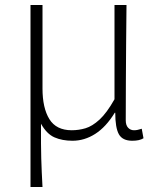

<svg xmlns="http://www.w3.org/2000/svg" viewBox="-20 -550 639 768"><path d="M102 198V-530H150V-196Q150 -118 177.5 -73.5Q205 -29 267 -29Q295 -29 322 -37Q349 -45 378 -71.5Q407 -98 438 -153V-530H486Q485 -452 484.5 -375Q484 -298 483.5 -221.5Q483 -145 483 -69Q483 -49 492.5 -39Q502 -29 516 -29Q524 -29 530.5 -30.5Q537 -32 547 -35L554 3Q546 8 535 10.5Q524 13 509 13Q470 13 455.5 -13Q441 -39 441 -99H439Q404 -42 361 -14.5Q318 13 270 13Q229 13 198 -0.5Q167 -14 144 -55Q144 -10 144 23Q144 56 145 83.5Q146 111 147 138Q148 165 150 198Z"/></svg>

Font: Noto Sans SC ExtraLight
Style: Regular
Weight: 250
Designer: Ryoko NISHIZUKA 西塚涼子 (kana, bopomofo & ideographs); Paul D. Hunt (Latin, Greek & Cyrillic); Sandoll Communications 산돌커뮤니
Foundry: Adobe
Version: Version 2.004-H2;hotconv 1.0.118;makeotfexe 2.5.65603